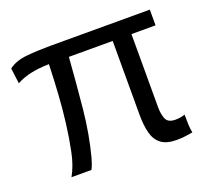

<svg xmlns="http://www.w3.org/2000/svg" viewBox="-96 -640 836 764"><g transform="rotate(-20 322.0 -258.0)"><path d="M530.5 4Q487.5 4 464.8 -13.8Q442 -31.5 433.8 -63.8Q425.5 -96 425.5 -139.5V-453.5H240Q232 -345.5 221.8 -241Q211.5 -136.5 187 -44Q179 -15.5 170.5 0H86Q108.5 -39.5 119.8 -94.8Q131 -150 138 -205.5Q145.5 -264 149.5 -327.2Q153.5 -390.5 155.5 -453.5Q111.5 -452.5 78.8 -445.5Q46 -438.5 17 -423L8.5 -488.5Q38 -511 84.8 -515.5Q131.5 -520 184.5 -520H607V-453.5H505V-144Q505 -113.5 513.8 -93.5Q522.5 -73.5 554 -73.5Q573 -73.5 594 -80Q594 -56 594.8 -37.8Q595.5 -19.5 599 -3Q582 0 565 2Q548 4 530.5 4Z"/></g></svg>

Font: Mooli
Style: Regular
Weight: 400
Designer: Vernon Adams
Foundry: Vernon Adams
Version: Version 1.000; ttfautohint (v1.8.4.7-5d5b);gftools[0.9.33]